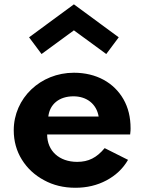

<svg xmlns="http://www.w3.org/2000/svg" viewBox="-20 -872 686 908"><path d="M329.5 -728.5 482.5 -616.5 541.5 -695.5 329.5 -851.5 117.5 -695.5 176.5 -616.5ZM336.5 16C390.5 16 439.5 4.5 483.5 -19C527.5 -42.5 561.5 -74.5 585.5 -116L475 -171.5C437 -126 398.5 -106.5 345 -106.5C260 -106.5 203 -158.5 203 -236H595.5C597.5 -253.5 597.5 -256.5 597.5 -265C597.5 -317.5 586.5 -363 564 -402.5C519 -481 436 -528 329.5 -528C171 -528 45 -407.5 45 -256C45 -204.5 58 -158 83.5 -117C109 -76 144 -43.5 188 -20C231.5 4 281 16 336.5 16ZM208.5 -321C215.5 -380 260.5 -416.5 327.5 -416.5C390.5 -416.5 436.5 -380 446.5 -321Z"/></svg>

Font: Spartan
Style: Bold
Weight: 700
Designer: Matt Bailey, Mirko Velimirovic
Foundry: Matt Bailey
Version: Version 1.003